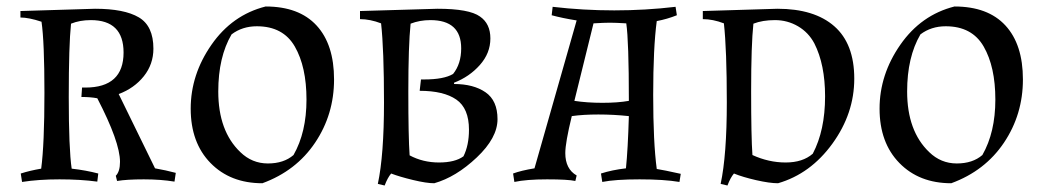

<svg xmlns="http://www.w3.org/2000/svg" viewBox="-20 -553 3216 592"><path d="M43 -519 273 -526Q363 -526 408 -499.5Q453 -473 453 -403Q453 -355 423.5 -318Q394 -281 346 -263L458 -34Q492 -28 522 -20L518 7Q476 0 423.5 0Q371 0 341 5L337 -11Q350 -24 350 -54Q350 -115 280 -250Q259 -254 231 -254L233 -283H243Q361 -283 361 -391Q361 -491 260 -491Q226 -491 199 -480Q192 -414 192 -254Q192 -94 201 -33Q245 -28 283 -18L280 7Q228 0 163.5 0Q99 0 48 8L44 -18Q72 -27 107 -33Q117 -108 117 -266.5Q117 -425 108 -486Q69 -499 43 -499Z M799 -533Q902 -533 956 -474.5Q1010 -416 1010 -308Q1010 -200 951.5 -113Q893 -26 789 12Q690 12 629 -50.5Q568 -113 568 -218Q568 -323 632 -415Q696 -507 799 -533ZM772 -472Q727 -472 694 -447Q653 -377 653 -271Q653 -149 721 -84Q757 -49 806 -49Q855 -49 885 -75Q925 -145 925 -246Q925 -347 889 -409.5Q853 -472 772 -472Z M1090 -519 1329 -526Q1427 -526 1460 -502Q1492 -480 1492 -434.5Q1492 -389 1459.5 -352.5Q1427 -316 1380 -298V-294Q1440 -294 1477 -268.5Q1514 -243 1514 -185.5Q1514 -128 1450 -67.5Q1386 -7 1319 12Q1295 12 1253.5 2Q1212 -8 1186 -18Q1175 -5 1166 19L1145 14Q1164 -75 1164 -237.5Q1164 -400 1155 -481Q1121 -494 1090 -494ZM1287 -308Q1349 -308 1377 -325Q1402 -356 1402 -404Q1402 -491 1307 -491Q1274 -491 1246 -480Q1239 -412 1239 -271Q1239 -130 1243 -74Q1284 -52 1333.5 -52Q1383 -52 1409 -71Q1426 -105 1426 -153Q1426 -219 1387 -246Q1348 -273 1274 -273L1278 -308Z M1684 -532Q1778 -521 1874 -521Q1970 -521 2063 -532L2067 -506Q2037 -494 2005 -488Q1994 -406 1994 -260Q1994 -114 2005 -32Q2025 -29 2079 -17L2075 8Q2027 0 1952 0Q1877 0 1837 8L1833 -18Q1867 -29 1910 -34Q1916 -92 1919 -195Q1872 -200 1825 -200Q1778 -200 1743 -195Q1723 -113 1723 -81Q1723 -32 1758 -12L1754 5Q1731 0 1667 0Q1603 0 1566 8L1562 -18Q1586 -27 1628 -34L1758 -490Q1714 -497 1681 -506ZM1751 -242Q1790 -236 1837.5 -236Q1885 -236 1919 -242Q1919 -427 1911 -481Q1877 -483 1860.5 -483Q1844 -483 1810 -481Z M2147 -519 2377 -526Q2491 -526 2552.5 -472Q2614 -418 2614 -310.5Q2614 -203 2546.5 -110Q2479 -17 2379 12Q2353 12 2311.5 2.5Q2270 -7 2243 -18Q2232 -5 2223 19L2202 14Q2221 -75 2221 -237.5Q2221 -400 2212 -481Q2178 -494 2147 -494ZM2303 -480Q2296 -415 2296 -272.5Q2296 -130 2300 -75Q2350 -52 2402.5 -52Q2455 -52 2486 -79Q2524 -151 2524 -256Q2524 -354 2491 -419Q2473 -453 2440.5 -472Q2408 -491 2369.5 -491Q2331 -491 2303 -480Z M2923 -533Q3026 -533 3080 -474.5Q3134 -416 3134 -308Q3134 -200 3075.5 -113Q3017 -26 2913 12Q2814 12 2753 -50.5Q2692 -113 2692 -218Q2692 -323 2756 -415Q2820 -507 2923 -533ZM2896 -472Q2851 -472 2818 -447Q2777 -377 2777 -271Q2777 -149 2845 -84Q2881 -49 2930 -49Q2979 -49 3009 -75Q3049 -145 3049 -246Q3049 -347 3013 -409.5Q2977 -472 2896 -472Z"/></svg>

Font: Almendra SC
Style: Regular
Weight: 400
Designer: Ana Sanfelippo
Foundry: Ana Sanfelippo
Version: Version 1.003